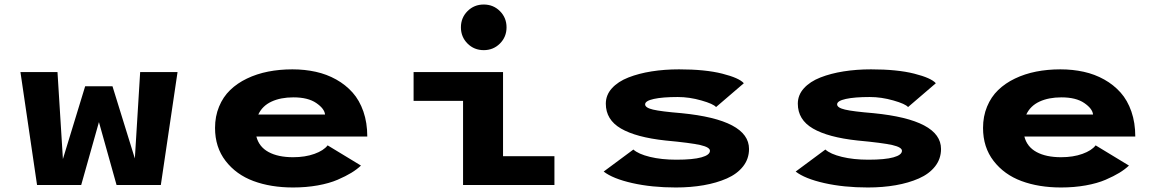

<svg xmlns="http://www.w3.org/2000/svg" viewBox="-20 -819 5140 850"><path d="M339.5 0H144L70.5 -500H234.5L258.5 -115L357 -437H478L577 -117.5L600.5 -500H766L692 0H496L418 -278.5Z M1578 -86Q1560 -69 1535.5 -54Q1511 -39 1474.5 -23.2Q1438 -7.5 1386.8 1.8Q1335.5 11 1277.5 11Q1179 11 1102.2 -17.5Q1025.5 -46 978.8 -106.5Q932 -167 932 -252.5Q932 -304 949.8 -347Q967.5 -390 998.8 -420.2Q1030 -450.5 1073.2 -471.2Q1116.5 -492 1167 -502Q1217.5 -512 1274.5 -512Q1329 -512 1377.8 -501.2Q1426.5 -490.5 1468.5 -467Q1510.5 -443.5 1541 -409.2Q1571.5 -375 1588.8 -325.2Q1606 -275.5 1606 -214.5H1115Q1126.5 -169 1168.8 -146Q1211 -123 1277.5 -123Q1331 -123 1372 -137.8Q1413 -152.5 1430.5 -175.5ZM1279 -388Q1222.5 -388 1182 -369.2Q1141.5 -350.5 1123.5 -312H1419Q1416.5 -338 1380 -363Q1343.5 -388 1279 -388Z M2193.2 -626.2Q2164 -597 2121.5 -597Q2079 -597 2049.8 -626.2Q2020.5 -655.5 2020.5 -698Q2020.5 -740.5 2049.8 -769.8Q2079 -799 2121.5 -799Q2164 -799 2193.2 -769.8Q2222.5 -740.5 2222.5 -698Q2222.5 -655.5 2193.2 -626.2ZM2207 -127.5H2434.5V0H2030V-372.5H1811V-500H2207Z M2972 11Q2865.5 11 2779.2 -8.5Q2693 -28 2652.5 -59.5L2784 -157Q2806 -137 2857.2 -124.5Q2908.5 -112 2974 -112Q3048 -112 3085.5 -122.5Q3123 -133 3123 -151.5Q3123 -167 3080.8 -176.8Q3038.5 -186.5 2926 -197Q2796 -211 2729 -250Q2662 -289 2662 -360Q2662 -398.5 2689 -428.2Q2716 -458 2762 -476Q2808 -494 2865 -503Q2922 -512 2986 -512Q3102 -512 3177.2 -493Q3252.5 -474 3273 -450.5L3150 -345Q3138.5 -359 3085.2 -374.2Q3032 -389.5 2980.5 -389.5Q2913 -389.5 2874.5 -381Q2836 -372.5 2836 -357Q2836 -342 2871 -333.8Q2906 -325.5 2997 -318Q3296 -288.5 3296 -159.5Q3296 -116 3269.8 -82.5Q3243.5 -49 3198 -29Q3152.5 -9 3095.2 1Q3038 11 2972 11Z M3822 11Q3715.5 11 3629.2 -8.5Q3543 -28 3502.5 -59.5L3634 -157Q3656 -137 3707.2 -124.5Q3758.5 -112 3824 -112Q3898 -112 3935.5 -122.5Q3973 -133 3973 -151.5Q3973 -167 3930.8 -176.8Q3888.5 -186.5 3776 -197Q3646 -211 3579 -250Q3512 -289 3512 -360Q3512 -398.5 3539 -428.2Q3566 -458 3612 -476Q3658 -494 3715 -503Q3772 -512 3836 -512Q3952 -512 4027.2 -493Q4102.5 -474 4123 -450.5L4000 -345Q3988.5 -359 3935.2 -374.2Q3882 -389.5 3830.5 -389.5Q3763 -389.5 3724.5 -381Q3686 -372.5 3686 -357Q3686 -342 3721 -333.8Q3756 -325.5 3847 -318Q4146 -288.5 4146 -159.5Q4146 -116 4119.8 -82.5Q4093.5 -49 4048 -29Q4002.5 -9 3945.2 1Q3888 11 3822 11Z M4978 -86Q4960 -69 4935.5 -54Q4911 -39 4874.5 -23.2Q4838 -7.5 4786.8 1.8Q4735.5 11 4677.5 11Q4579 11 4502.2 -17.5Q4425.5 -46 4378.8 -106.5Q4332 -167 4332 -252.5Q4332 -304 4349.8 -347Q4367.5 -390 4398.8 -420.2Q4430 -450.5 4473.2 -471.2Q4516.5 -492 4567 -502Q4617.5 -512 4674.5 -512Q4729 -512 4777.8 -501.2Q4826.5 -490.5 4868.5 -467Q4910.5 -443.5 4941 -409.2Q4971.5 -375 4988.8 -325.2Q5006 -275.5 5006 -214.5H4515Q4526.5 -169 4568.8 -146Q4611 -123 4677.5 -123Q4731 -123 4772 -137.8Q4813 -152.5 4830.5 -175.5ZM4679 -388Q4622.5 -388 4582 -369.2Q4541.5 -350.5 4523.5 -312H4819Q4816.5 -338 4780 -363Q4743.5 -388 4679 -388Z"/></svg>

Font: League Mono Wide
Style: Bold
Weight: 700
Width: 8
Designer: Tyler Finck
Foundry: The League of Moveable Type / Tyler Finck
Version: Version 2.210